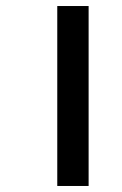

<svg xmlns="http://www.w3.org/2000/svg" viewBox="-20 -617 404 637"><path d="M170 0H274V-597H170Z"/></svg>

Font: Noto Sans Gujarati ExtraCondensed SemiBold
Style: Regular
Weight: 600
Width: 2
Designer: Jelle Bosma - Monotype Design Team, Universal Thirst
Foundry: Monotype Imaging Inc.
Version: Version 2.106